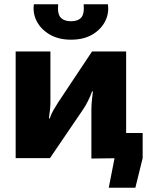

<svg xmlns="http://www.w3.org/2000/svg" viewBox="-20 -737 703 895"><path d="M409 -117H645V0L611 138H487L514 0H409ZM568 -497V0L406 2V-223Q406 -245 408 -265.5Q410 -286 413 -311H409Q402 -290 390.5 -267Q379 -244 368 -228L213 0H53V-497H215V-262Q215 -243 213 -225Q211 -207 208 -185H212Q219 -206 229 -223.5Q239 -241 250 -258L409 -497ZM370 -717H483Q489 -675 470 -637.5Q451 -600 410.5 -576Q370 -552 311 -552Q253 -552 212 -576Q171 -600 151.5 -637.5Q132 -675 138 -717H251Q247 -672 263 -655Q279 -638 311 -638Q343 -638 358.5 -655Q374 -672 370 -717Z"/></svg>

Font: Exo 2 ExtraBold
Style: Regular
Weight: 800
Designer: Natanael Gama
Foundry: Natanael Gama
Version: Version 2.010